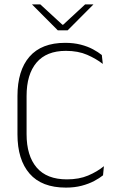

<svg xmlns="http://www.w3.org/2000/svg" viewBox="-20 -844 541 874"><path d="M280 10Q170 10 114.8 -53.5Q59.5 -117 59.5 -232.5V-407Q59.5 -523 114.2 -586Q169 -649 276.5 -649Q315.5 -649 347.5 -640.8Q379.5 -632.5 403.5 -619.5Q427.5 -606.5 443.5 -593.5L448 -553Q418 -576.5 376.8 -594.5Q335.5 -612.5 280 -612.5Q191.5 -612.5 146.2 -559Q101 -505.5 101 -407V-233.5Q101 -135 147 -81.2Q193 -27.5 284.5 -27.5Q340 -27.5 381.2 -45Q422.5 -62.5 453 -87.5L449 -46Q433 -33 408.5 -20Q384 -7 351.8 1.5Q319.5 10 280 10ZM243 -706 126 -823.5V-824H163.5L264 -731.5H267.5L367.5 -824H405V-823.5L288 -706Z"/></svg>

Font: Anek Latin Medium ExtraLight
Style: Regular
Weight: 250
Version: Version 1.003